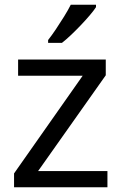

<svg xmlns="http://www.w3.org/2000/svg" viewBox="-20 -786 510 806"><path d="M431 0H39V-58L327 -468H56V-536H424V-470L140 -68H431ZM383 -756Q374 -742 357 -722Q340 -702 319.5 -680.5Q299 -659 278.5 -639.5Q258 -620 240 -606H182V-618Q197 -637 214.5 -663Q232 -689 249 -716.5Q266 -744 277 -766H383Z"/></svg>

Font: Noto Sans Armenian
Style: Regular
Weight: 400
Designer: Monotype Design Team
Foundry: Monotype Imaging Inc.
Version: Version 2.007